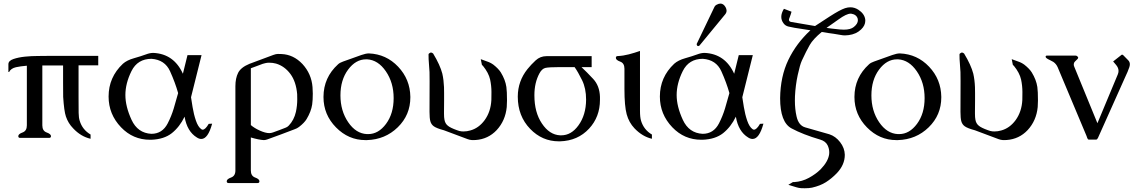

<svg xmlns="http://www.w3.org/2000/svg" viewBox="-20 -762 6289 1061"><path d="M213.9 -69.3Q213.9 -38.6 237.8 -30Q261.7 -21.5 261.7 -9.8Q261.7 0 251.5 0H90.8Q81.1 0 81.1 -9.8Q81.1 -21.5 104.7 -30Q128.4 -38.6 128.4 -69.3V-398.9Q92.8 -396 68.4 -390.6Q40.5 -384.3 30.3 -364.3H26.4V-407.2Q26.4 -426.3 54.2 -435.8Q82 -445.3 118.4 -449Q154.8 -452.6 189.5 -452.6Q224.1 -452.6 238.3 -453.1H522.9V-400.9H414.1V-223.1Q414.1 -166 414.6 -138.4Q415 -110.8 420.4 -94.7Q435.1 -45.4 480.5 -18.6V4.9Q426.8 -7.3 384.3 -52.7Q356.9 -80.6 344.2 -118.2Q334 -148.4 329.1 -226.6Q328.6 -234.4 328.6 -305.2V-400.4H213.9Z M827.1 -469.7Q940.9 -464.4 990.7 -354.5Q997.1 -380.4 1003.4 -406Q1009.8 -431.6 1016.1 -457.5H1093.8L1035.6 -224.6Q1037.6 -210.4 1044.2 -170.2Q1050.8 -129.9 1062.7 -95.2Q1074.7 -60.5 1092.3 -48.3Q1096.2 -45.4 1100.1 -45.4Q1114.7 -45.4 1133.3 -77.6L1152.3 -78.6Q1129.4 5.9 1092.3 5.9Q1080.6 5.9 1068.4 -2Q1013.7 -35.2 1000 -117.2Q972.7 -60.5 929.2 -25.9Q886.2 7.8 815.9 10.3H809.1Q714.8 10.3 648.9 -58.6Q580.1 -130.4 580.1 -228.5Q580.1 -335.4 659.2 -409.7Q681.2 -429.2 720 -440.2Q758.8 -451.2 786.6 -461.4Q808.1 -469.7 827.1 -469.7ZM964.4 -247.6Q948.2 -305.2 919.7 -368.4Q891.1 -431.6 817.4 -437Q740.2 -437 706.5 -369.1Q672.9 -301.3 672.9 -236.8Q672.9 -173.8 706.8 -100.1Q740.7 -26.4 816.4 -22.5Q877 -22.5 906.7 -80.1Q927.2 -120.1 939.9 -162.1Q952.6 -204.1 964.4 -247.6Z M1366.2 180.2Q1366.2 210.4 1389.9 219Q1413.6 227.5 1413.6 239.7Q1413.6 249.5 1403.8 249.5H1243.2Q1232.9 249.5 1232.9 239.7Q1232.9 227.5 1256.8 219Q1280.8 210.4 1280.8 180.2V-285.6Q1280.8 -329.6 1295.9 -359.6Q1311 -389.6 1358.4 -409.2L1366.2 -412.1L1490.7 -458.5Q1505.4 -463.9 1515.6 -463.9Q1527.8 -463.9 1535.2 -463.4Q1601.6 -460.9 1651.4 -408.2Q1701.2 -354 1707 -280.8Q1708.5 -262.2 1708.5 -244.6Q1708.5 -208.5 1705.1 -184.6Q1699.2 -145.5 1674.3 -104Q1661.6 -83 1632.3 -60.5Q1621.6 -52.2 1608.4 -47.9Q1570.3 -33.2 1532.2 -19Q1494.1 -4.9 1456.1 8.8Q1446.3 12.2 1438 12.2Q1409.7 10.7 1366.2 -2.4ZM1366.2 -384.8V-70.8Q1386.2 -53.7 1415.5 -40.5Q1446.8 -26.4 1467.8 -26.4Q1478 -26.4 1488.8 -30.3Q1505.4 -36.1 1522.2 -42.5Q1539.1 -48.8 1556.6 -55.7Q1567.4 -59.1 1575.7 -67.9Q1605 -98.6 1615.2 -143.6Q1622.6 -178.2 1622.6 -212.4Q1622.6 -232.4 1622.1 -242.2Q1616.2 -310.5 1585 -353Q1552.7 -396.5 1505.4 -410.6Q1487.3 -415.5 1468.3 -415.5Q1462.4 -415.5 1456.5 -415Q1446.8 -413.6 1431.6 -409.2Q1421.9 -405.3 1401.6 -397.9Q1381.3 -390.6 1366.2 -384.8Z M2247.6 -224.1Q2247.6 -126.5 2178 -58.6Q2108.4 9.3 2007.3 12.2H1999.5Q1905.8 12.2 1836.7 -58.1Q1767.6 -128.4 1767.6 -225.6V-227.1Q1768.1 -334 1848.1 -406.7Q1857.4 -415.5 1875.7 -421.9Q1894 -428.2 1922.9 -438.7Q1951.7 -449.2 1976.8 -458Q2002 -466.8 2017.6 -466.8H2019Q2114.3 -462.9 2180.2 -393.3Q2246.1 -323.7 2247.6 -227.1ZM2002.9 -434.1Q1945.8 -434.1 1903.6 -377.2Q1861.3 -320.3 1861.3 -234.9Q1861.3 -149.4 1904.1 -86.7Q1946.8 -23.9 2007.8 -21H2014.6Q2071.3 -21 2113.3 -77.6Q2155.3 -134.3 2155.3 -219.7Q2155.3 -305.2 2112.3 -367.9Q2069.3 -430.7 2008.8 -434.1Z M2433.6 -42Q2392.1 -53.2 2377.4 -64Q2362.8 -74.2 2357.9 -92.8Q2353.5 -109.4 2353.5 -144L2354 -313Q2354 -346.7 2353.5 -363.8Q2352.1 -393.1 2350.1 -413.1Q2348.1 -433.1 2348.1 -460.9Q2348.1 -466.3 2357.4 -470.7Q2359.4 -471.7 2361.8 -471.7Q2366.7 -471.7 2373.5 -466.3Q2412.1 -402.3 2424.3 -355Q2432.1 -320.3 2433.6 -280.8Q2434.1 -265.1 2434.1 -248V-206.5Q2433.6 -179.7 2433.6 -146V-133.3Q2433.6 -112.8 2436 -101.1Q2439.5 -79.6 2454.6 -67.4Q2468.3 -55.7 2505.4 -42.5Q2518.6 -37.1 2530.3 -36.1Q2536.1 -35.6 2542 -35.6Q2560.1 -35.6 2578.6 -41Q2625.5 -53.7 2658.2 -98.1Q2691.9 -144.5 2695.3 -209Q2695.8 -218.8 2695.8 -253.4Q2695.8 -287.6 2688.5 -322.3Q2680.2 -359.4 2648.9 -397.9Q2647 -400.4 2643.1 -403.3L2636.7 -435.1L2682.1 -418.5Q2693.8 -413.6 2705.6 -405.3Q2734.9 -382.3 2747.6 -361.8Q2772.5 -321.3 2778.3 -281.2Q2781.7 -257.3 2781.7 -206.5Q2781.7 -189 2780.3 -170.4Q2772.9 -95.2 2724.6 -43Q2677.7 6.8 2608.4 11.7Q2601.6 12.2 2588.9 12.2Q2575.2 11.2 2564 6.8Z M3071.3 -391.1Q3012.7 -391.1 2993.9 -386.7Q2975.1 -382.3 2961.4 -357.4Q2933.1 -305.7 2933.1 -236.3V-234.4Q2933.1 -141.1 2974.6 -79.6Q3016.1 -17.1 3075.2 -14.2H3081.5Q3136.7 -14.2 3176.3 -68.8Q3218.3 -126.5 3218.8 -211.4Q3218.8 -273.9 3196.5 -319.1Q3174.3 -364.3 3155.3 -391.1ZM3249.5 -451.7V-391.1H3193.4Q3222.7 -363.8 3258.1 -325.7Q3293.5 -287.6 3295.4 -227.1V-210Q3295.4 -116.2 3235.4 -51.3Q3172.9 16.1 3074.7 19H3068.4Q2976.1 19 2909.7 -49.8Q2841.3 -120.6 2841.3 -227.5V-229Q2841.8 -314 2895 -380.4Q2914.6 -404.8 2939.9 -428.2Q2965.3 -451.7 3000 -451.7Z M3516.6 -150.4Q3516.6 -113.8 3522.5 -94.7Q3537.6 -44.9 3582.5 -18.6V4.9Q3529.8 -7.3 3486.3 -52.7Q3455.6 -85 3443.1 -130.4Q3430.7 -175.8 3430.7 -270V-382.3Q3430.7 -413.1 3407 -421.6Q3383.3 -430.2 3383.3 -441.9Q3383.3 -452.1 3393.1 -452.1Q3424.3 -453.6 3455.1 -461.7Q3485.8 -469.7 3516.6 -480.5Z M3845.7 -510.7Q3844.2 -509.3 3843.3 -508.8Q3835.4 -504.9 3831.5 -511.7Q3829.6 -515.1 3830.1 -519.5L3926.3 -720.2Q3930.7 -731 3939.9 -735.8Q3951.7 -742.2 3960.9 -742.2Q3978 -742.2 3989.3 -722.7Q3995.1 -712.4 3995.1 -703.1Q3995.1 -691.9 3986.8 -682.1ZM4010.7 -247.6Q3994.6 -305.2 3966.1 -368.4Q3937.5 -431.6 3863.8 -437Q3786.6 -437 3752.9 -369.1Q3719.2 -301.3 3719.2 -236.8Q3719.2 -173.8 3753.2 -100.1Q3787.1 -26.4 3862.8 -22.5Q3923.3 -22.5 3953.1 -80.1Q3973.6 -120.1 3986.3 -162.1Q3999 -204.1 4010.7 -247.6ZM3873.5 -469.7Q3987.3 -464.4 4037.1 -354.5Q4043.5 -380.4 4049.8 -406Q4056.2 -431.6 4062.5 -457.5H4140.1L4082 -224.6Q4084 -210.4 4090.6 -170.2Q4097.2 -129.9 4109.1 -95.2Q4121.1 -60.5 4138.7 -48.3Q4142.6 -45.4 4146.5 -45.4Q4161.1 -45.4 4179.7 -77.6L4198.7 -78.6Q4175.8 5.9 4138.7 5.9Q4127 5.9 4114.7 -2Q4060.1 -35.2 4046.4 -117.2Q4019 -60.5 3975.6 -25.9Q3932.6 7.8 3862.3 10.3H3855.5Q3761.2 10.3 3695.3 -58.6Q3626.5 -130.4 3626.5 -228.5Q3626.5 -335.4 3705.6 -409.7Q3727.5 -429.2 3766.4 -440.2Q3805.2 -451.2 3833 -461.4Q3854.5 -469.7 3873.5 -469.7Z M4521 -585.4Q4473.1 -545.9 4454.6 -513.4Q4436 -481 4411.1 -427.2Q4400.4 -403.8 4388.2 -347.2Q4376 -290.5 4373 -230Q4372.6 -217.3 4372.6 -205.6Q4372.6 -158.7 4381.8 -118.7Q4393.1 -68.4 4429.7 -58.1L4563 -20Q4597.7 -8.8 4622.6 23.7Q4647.5 56.2 4648.4 92.8V93.8Q4648.4 148.9 4604 195.3Q4575.7 224.6 4544.2 244.6Q4512.7 264.6 4467.3 274.9Q4450.7 278.3 4426.8 278.3Q4417.5 278.3 4406.7 277.8Q4394 276.9 4380.9 272.9L4336.4 259.3L4361.8 244.1H4370.1Q4412.6 241.2 4450.2 220.7Q4487.8 200.2 4515.1 173.3Q4556.6 130.4 4562 89.8Q4562.5 85 4562.5 79.6Q4562.5 60.5 4553.7 41.5Q4542.5 18.1 4512.2 9.3Q4417 -18.6 4354 -52.5Q4291 -86.4 4291 -219.2Q4292.5 -339.4 4336.4 -430.9Q4380.4 -522.5 4458.5 -594.7L4370.6 -608.4Q4352.5 -611.3 4336.2 -615.5Q4319.8 -619.6 4310.1 -632.8Q4297.4 -649.4 4297.4 -668.9Q4297.4 -689.5 4312 -713.4L4354 -697.3Q4350.6 -683.6 4342.8 -663.6Q4339.8 -657.2 4339.8 -652.8Q4339.8 -642.6 4352.5 -640.6L4483.9 -618.2Q4508.8 -634.8 4565.2 -671.1Q4621.6 -707.5 4649.9 -716.8Q4665 -721.7 4679.2 -721.7Q4702.6 -721.7 4723.6 -708Q4756.8 -686 4761.2 -655.3Q4761.7 -651.4 4761.7 -647.5Q4761.7 -621.1 4738.3 -599.1Q4711.4 -573.2 4669.4 -567.9Q4659.2 -566.4 4649.4 -566.4Q4637.2 -566.4 4626 -568.8Q4605.5 -572.3 4587.9 -575.2Q4575.7 -576.7 4556.4 -579.6Q4537.1 -582.5 4521 -585.4ZM4547.4 -607.9Q4568.4 -604.5 4621.6 -599.1Q4633.3 -598.1 4643.6 -598.1Q4680.2 -598.1 4698.2 -612.8Q4720.7 -630.9 4720.7 -649.9Q4720.7 -654.3 4719.7 -658.7Q4712.9 -682.1 4683.6 -686.5H4680.2Q4657.7 -686.5 4613.3 -654.3Q4564.5 -619.1 4547.4 -607.9Z M5181.6 -224.1Q5181.6 -126.5 5112.1 -58.6Q5042.5 9.3 4941.4 12.2H4933.6Q4839.8 12.2 4770.8 -58.1Q4701.7 -128.4 4701.7 -225.6V-227.1Q4702.1 -334 4782.2 -406.7Q4791.5 -415.5 4809.8 -421.9Q4828.1 -428.2 4856.9 -438.7Q4885.7 -449.2 4910.9 -458Q4936 -466.8 4951.7 -466.8H4953.1Q5048.3 -462.9 5114.3 -393.3Q5180.2 -323.7 5181.6 -227.1ZM4937 -434.1Q4879.9 -434.1 4837.6 -377.2Q4795.4 -320.3 4795.4 -234.9Q4795.4 -149.4 4838.1 -86.7Q4880.9 -23.9 4941.9 -21H4948.7Q5005.4 -21 5047.4 -77.6Q5089.4 -134.3 5089.4 -219.7Q5089.4 -305.2 5046.4 -367.9Q5003.4 -430.7 4942.9 -434.1Z M5367.7 -42Q5326.2 -53.2 5311.5 -64Q5296.9 -74.2 5292 -92.8Q5287.6 -109.4 5287.6 -144L5288.1 -313Q5288.1 -346.7 5287.6 -363.8Q5286.1 -393.1 5284.2 -413.1Q5282.2 -433.1 5282.2 -460.9Q5282.2 -466.3 5291.5 -470.7Q5293.5 -471.7 5295.9 -471.7Q5300.8 -471.7 5307.6 -466.3Q5346.2 -402.3 5358.4 -355Q5366.2 -320.3 5367.7 -280.8Q5368.2 -265.1 5368.2 -248V-206.5Q5367.7 -179.7 5367.7 -146V-133.3Q5367.7 -112.8 5370.1 -101.1Q5373.5 -79.6 5388.7 -67.4Q5402.3 -55.7 5439.5 -42.5Q5452.6 -37.1 5464.4 -36.1Q5470.2 -35.6 5476.1 -35.6Q5494.1 -35.6 5512.7 -41Q5559.6 -53.7 5592.3 -98.1Q5626 -144.5 5629.4 -209Q5629.9 -218.8 5629.9 -253.4Q5629.9 -287.6 5622.6 -322.3Q5614.3 -359.4 5583 -397.9Q5581.1 -400.4 5577.1 -403.3L5570.8 -435.1L5616.2 -418.5Q5627.9 -413.6 5639.6 -405.3Q5668.9 -382.3 5681.6 -361.8Q5706.5 -321.3 5712.4 -281.2Q5715.8 -257.3 5715.8 -206.5Q5715.8 -189 5714.4 -170.4Q5707 -95.2 5658.7 -43Q5611.8 6.8 5542.5 11.7Q5535.6 12.2 5522.9 12.2Q5509.3 11.2 5498 6.8Z M5916.5 -393.1 6044.4 -81.1 6156.7 -350.1Q6161.1 -360.4 6161.1 -370.1Q6161.1 -387.2 6147.5 -403.3L6131.3 -422.4L6175.3 -457Q6178.2 -460 6180.7 -460Q6184.1 -460 6188 -456.1L6215.3 -428.2Q6223.6 -419.4 6223.6 -406.7Q6223.6 -399.4 6220.7 -390.6Q6212.9 -367.2 6197.8 -335.9L6047.9 -1Q6045.4 3.9 6043 6.8Q6040.5 9.3 6037.6 9.3H5996.6Q5993.2 9.3 5991.2 6.3Q5989.7 4.9 5987.5 -1.2Q5985.4 -7.3 5984.4 -10.3L5824.7 -390.6Q5816.4 -409.2 5800.8 -419.9Q5790.5 -426.3 5780.5 -430.7Q5770.5 -435.1 5764.6 -439.5Q5761.2 -441.4 5758.8 -445.8Q5758.3 -447.8 5758.3 -449.2Q5758.3 -450.7 5758.8 -452.1Q5760.3 -454.6 5764.2 -454.6H5924.3Q5927.7 -454.6 5932.1 -452.1Q5936 -448.7 5937.5 -445.8Q5938 -444.3 5938 -443.4Q5938 -439 5933.1 -434.6Q5916.5 -419.4 5915 -414.6Q5913.6 -410.2 5913.6 -405.3Q5913.6 -399.4 5916.5 -393.1Z"/></svg>

Font: Caudex
Style: Regular
Weight: 400
Version: Version 1.04